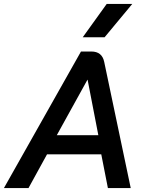

<svg xmlns="http://www.w3.org/2000/svg" viewBox="-54 -964 744 984"><path d="M465 -173H187L92 0H-34L361 -700H414Q469 -700 480 -647L616 0H499ZM237 -271H450L395 -555H394ZM493 -944H624L482 -773H370Z"/></svg>

Font: Bai Jamjuree SemiBold
Style: Italic
Weight: 600
Italic angle: -10°
Version: Version 1.000; ttfautohint (v1.6)